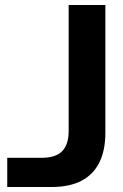

<svg xmlns="http://www.w3.org/2000/svg" viewBox="-20 -749 492 769"><path d="M9 0V-117H147Q203 -117 229 -143.5Q255 -170 255 -225V-729H402V-217Q402 -147 378 -98.5Q354 -50 306.5 -25Q259 0 185 0Z"/></svg>

Font: Mona Sans Expanded SemiBold
Style: Regular
Weight: 600
Width: 7
Designer: Deni Anggara
Foundry: GitHub
Version: Version 2.000